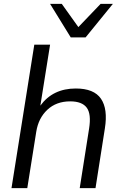

<svg xmlns="http://www.w3.org/2000/svg" viewBox="-20 -965 626 985"><path d="M39 0 156 -736H237L187 -423Q251 -511 369 -511Q462 -511 498 -458.5Q534 -406 518 -306L470 0H389L437 -305Q449 -380 425 -412.5Q401 -445 340 -445Q269 -445 223 -402Q177 -359 166 -289L120 0ZM343 -773 237 -945H297L382 -826L496 -945H559L419 -773Z"/></svg>

Font: Mulish
Style: Italic
Weight: 400
Italic angle: -9°
Designer: Vernon Adams
Foundry: Vernon Adams
Version: Version 3.603; ttfautohint (v1.8.3)